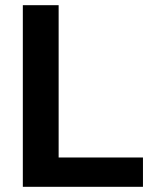

<svg xmlns="http://www.w3.org/2000/svg" viewBox="-20 -720 587 740"><path d="M68 -700H206V-113H531V0H68Z"/></svg>

Font: Uncut Sans Variable
Style: Regular
Weight: 400
Designer: Kasper Nordkvist
Foundry: UNCUT.wtf
Version: Version 1.304;Glyphs 3.2 (3246)